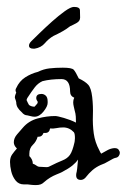

<svg xmlns="http://www.w3.org/2000/svg" viewBox="-20 -549 367 556"><path d="M49 -15Q34 -15 25 -26.5Q16 -38 12.5 -53Q9 -68 9 -80Q9 -93 15 -101.5Q21 -110 29 -119L28 -120Q20 -128 20 -137Q20 -149 29.5 -160Q39 -171 46 -179Q63 -199 89 -206Q115 -213 140 -213Q146 -213 165 -207.5Q184 -202 200 -194Q200 -203 199.5 -211.5Q199 -220 196 -230Q195 -235 193.5 -241Q192 -247 192 -253Q192 -260 195 -266Q183 -271 183 -284Q183 -320 158 -320Q127 -320 103 -314Q90 -308 81 -296.5Q72 -285 59 -265Q57 -261 57 -259Q59 -255 60.5 -251.5Q62 -248 64 -245Q71 -240 80 -240Q80 -240 84.5 -245Q89 -250 89 -251V-255Q85 -260 85 -265Q85 -277 100 -277Q107 -277 112.5 -272Q118 -267 118 -255V-251Q118 -241 106 -226Q94 -211 80 -211Q75 -211 69.5 -212.5Q64 -214 59 -215Q55 -215 51 -217Q47 -219 42 -225Q36 -230 31.5 -237Q27 -244 27 -253Q26 -258 24.5 -261.5Q23 -265 23 -266Q23 -271 24.5 -274.5Q26 -278 27 -281Q23 -288 27 -294Q36 -314 53 -325Q70 -336 90 -341Q106 -349 123.5 -351Q141 -353 162 -353Q188 -353 193.5 -347Q199 -341 208 -322Q227 -313 235.5 -303.5Q244 -294 247 -268Q250 -242 249 -215Q248 -188 251.5 -162.5Q255 -137 268 -113Q269 -110 273 -104Q282 -109 291 -114Q300 -119 310 -120H313Q320 -120 323.5 -115.5Q327 -111 327 -106Q327 -102 324 -97.5Q321 -93 315 -92Q309 -91 296 -83Q283 -75 271 -71Q258 -65 248 -56.5Q238 -48 227 -34Q221 -28 214 -28Q198 -28 201 -47Q202 -49 203.5 -61Q205 -73 206 -87Q200 -78 189.5 -69.5Q179 -61 160 -51Q158 -50 152.5 -47.5Q147 -45 144 -44Q134 -40 125 -34.5Q116 -29 107 -21Q103 -17 97.5 -15Q92 -13 83 -13Q79 -13 73 -13.5Q67 -14 60 -15ZM114 -65Q119 -65 121 -66Q147 -79 161 -84.5Q175 -90 182.5 -100.5Q190 -111 196 -138Q196 -140 196.5 -142.5Q197 -145 197 -149Q197 -162 194 -166Q181 -180 163 -180Q153 -180 143.5 -178Q134 -176 125 -177Q123 -164 111 -164H106Q102 -153 92 -153H89Q85 -139 75 -129.5Q65 -120 65 -104V-97Q75 -87 75 -75Q81 -73 85.5 -69.5Q90 -66 94 -66H95ZM80 -408H77Q64 -408 64 -417Q64 -423 71 -430Q78 -437 94.5 -453Q111 -469 130.5 -486.5Q150 -504 167.5 -516.5Q185 -529 194 -529Q211 -529 211.5 -519.5Q212 -510 212 -498Q212 -488 202 -482.5Q192 -477 183 -473Q173 -465 160.5 -458Q148 -451 135 -445Q121 -437 110 -424Q99 -411 80 -408Z"/></svg>

Font: RU Serius
Style: Regular
Weight: 400
Designer: Robert E. Leuschke
Foundry: Robert E. Leuschke
Version: Version 1.011; ttfautohint (v1.8.3)